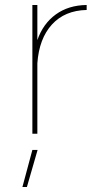

<svg xmlns="http://www.w3.org/2000/svg" viewBox="-20 -537 378 771"><path d="M328 -517V-497Q240 -495 188.5 -438.5Q137 -382 130 -283V0H110V-517H130V-376Q153 -442 204 -479Q255 -516 328 -517ZM110 65H131L88 214H70Z"/></svg>

Font: Gontserrat Thin
Style: Regular
Weight: 250
Designer: Julieta Ulanovsky
Foundry: Julieta Ulanovsky
Version: Version 6.001